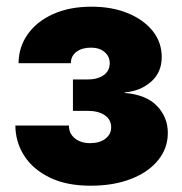

<svg xmlns="http://www.w3.org/2000/svg" viewBox="-20 -559 557 586"><path d="M256.8 7.8Q182.6 7.8 131.3 -17.3Q80.1 -42.5 53.7 -84Q27.3 -125.5 26.9 -175.8H190.4Q190.4 -151.4 208.5 -136.7Q226.6 -122.1 255.4 -122.1Q284.2 -122.1 301.8 -135.7Q319.3 -149.4 319.3 -170.4Q319.3 -193.8 299.8 -207.3Q280.3 -220.7 247.1 -220.7H202.6V-316.4H247.1Q277.8 -316.4 296.4 -329.6Q314.9 -342.8 314.9 -366.2Q314.9 -386.7 299.3 -400.1Q283.7 -413.6 257.3 -413.6Q230.5 -413.6 213.4 -400.9Q196.3 -388.2 196.3 -366.2H36.6Q37.1 -415.5 64.7 -454.6Q92.3 -493.7 142.3 -516.1Q192.4 -538.6 259.3 -538.6Q322.3 -538.6 370.6 -518.6Q418.9 -498.5 446.3 -464.1Q473.6 -429.7 473.6 -384.8Q473.6 -338.4 441.4 -309.8Q409.2 -281.2 360.4 -276.9V-275.4Q426.3 -270 459.2 -235.6Q492.2 -201.2 492.2 -153.3Q492.2 -106.4 462.6 -70.1Q433.1 -33.7 379.9 -12.9Q326.7 7.8 256.8 7.8Z"/></svg>

Font: Inter 24pt ExtraBold
Style: Regular
Weight: 800
Designer: Rasmus Andersson
Foundry: rsms
Version: Version 4.001;git-66647c0bb